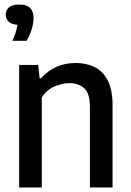

<svg xmlns="http://www.w3.org/2000/svg" viewBox="-20 -832 580 852"><path d="M65 0V-544H149L156 -484.5H162Q222.5 -552.5 316.5 -552.5Q363.5 -552.5 400.2 -534.2Q437 -516 458.2 -474.8Q479.5 -433.5 479.5 -364V0H379V-358Q379 -417.5 354 -440.2Q329 -463 287 -463Q257.5 -463 223 -448.8Q188.5 -434.5 165.5 -400V0ZM35 -651Q45 -672.5 50.2 -689.5Q55.5 -706.5 57.5 -722Q31 -724 18.2 -736Q5.5 -748 5.5 -767Q5.5 -787.5 20.5 -799.8Q35.5 -812 66 -812Q129 -812 129 -751.5Q129 -729 120.5 -701.5Q112 -674 98 -651Z"/></svg>

Font: Encode Sans SemiCondensed SemiCondensed Medium
Style: Regular
Weight: 500
Width: 4
Designer: Multiple Designers
Foundry: Impallari Type
Version: Version 3.000; ttfautohint (v1.8.3) -l 8 -r 50 -G 200 -x 14 